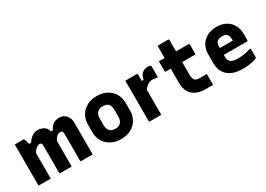

<svg xmlns="http://www.w3.org/2000/svg" viewBox="-3 -1435 3026 2181"><g transform="rotate(-30 1510.0 -344.0)"><path d="M230 0H81Q70 0 70 -11V-540H191Q191 -540 199.5 -515Q208 -490 216 -464H240Q266 -506 300.5 -529Q335 -552 375 -552Q419 -552 453.5 -531.5Q488 -511 500 -464H526Q546 -507 577.5 -529.5Q609 -552 657 -552Q689 -552 717 -536.5Q745 -521 762.5 -490.5Q780 -460 780 -414V0H631Q620 0 620 -11V-363Q620 -387 611.5 -395.5Q603 -404 586 -404Q540 -404 505 -338V0H356Q345 0 345 -11V-363Q345 -389 337.5 -396.5Q330 -404 318 -404Q271 -404 230 -338Z M1150 -552Q1223 -552 1278.5 -522.5Q1334 -493 1365.5 -440.5Q1397 -388 1397 -319V-221Q1397 -152 1366 -99.5Q1335 -47 1279.5 -17.5Q1224 12 1150 12Q1077 12 1021 -17.5Q965 -47 934 -99.5Q903 -152 903 -221V-319Q903 -388 934 -440.5Q965 -493 1021 -522.5Q1077 -552 1150 -552ZM1150 -417Q1104 -417 1078.5 -390Q1053 -363 1053 -312V-228Q1053 -175 1080 -148Q1105 -123 1150 -123Q1197 -123 1222 -150Q1247 -177 1247 -228V-312Q1247 -369 1222 -394Q1199 -417 1150 -417Z M1680 0H1531Q1520 0 1520 -11V-540H1669Q1680 -540 1680 -529V-444H1703Q1716 -497 1743.5 -523.5Q1771 -550 1817 -550Q1832 -550 1842 -547Q1852 -544 1855 -541Q1860 -536 1860 -529V-389H1840Q1830 -392 1818.5 -394Q1807 -396 1792 -396Q1754 -396 1729 -377.5Q1704 -359 1680 -331Z M2360 -143V-11Q2360 0 2349 0H2264Q2158 0 2096.5 -52.5Q2035 -105 2035 -220V-400H1971Q1960 -400 1960 -411V-540H2035V-700H2174Q2185 -700 2185 -689V-540H2349Q2360 -540 2360 -529V-400H2185V-232Q2185 -180 2207 -159Q2217 -150 2232 -146.5Q2247 -143 2269 -143Z M2722 -552Q2793 -552 2844 -523Q2895 -494 2922.5 -444Q2950 -394 2950 -330V-244Q2950 -234 2940 -234H2635V-210Q2635 -166 2656 -145Q2671 -130 2695.5 -124Q2720 -118 2752 -118Q2805 -118 2843 -125.5Q2881 -133 2915 -143H2935V-29Q2935 -25 2931 -21Q2924 -14 2896 -6.5Q2868 1 2829 6.5Q2790 12 2751 12Q2616 12 2550.5 -48.5Q2485 -109 2485 -212V-330Q2485 -394 2513.5 -444Q2542 -494 2595 -523Q2648 -552 2722 -552ZM2722 -427Q2677 -427 2656 -406Q2635 -385 2635 -337V-324H2805V-337Q2805 -387 2784 -408Q2765 -427 2722 -427Z"/></g></svg>

Font: Recursive Sn Lnr St XBd
Style: Regular
Weight: 800
Version: Version 1.079;hotconv 1.0.112;makeotfexe 2.5.65598; ttfautoh